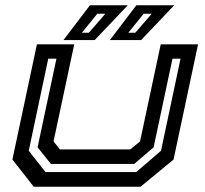

<svg xmlns="http://www.w3.org/2000/svg" viewBox="-20 -708 776 728"><path d="M108 0 27 -103 120 -540H261.5L183 -172L207 -141.5H474L511 -172L589.5 -540H731L638 -103L513 0ZM152.5 -55.5H496.5L590.5 -136.5L664.5 -485.5H634L562.5 -149.5L489 -86.5H173L122.5 -149.5L194 -485.5H163L89 -136.5ZM396.5 -556 497 -688H640.5L515 -556ZM220.5 -556 321 -688H464.5L339 -556ZM290.5 -584H317L379.5 -656H349ZM466.5 -584H493L555.5 -656H525Z"/></svg>

Font: Tourney Expanded SemiBold
Style: Italic
Weight: 600
Width: 7
Italic angle: -12°
Designer: Tyler Finck
Foundry: Etcetera Type Co
Version: Version 1.010; ttfautohint (v1.8.3)